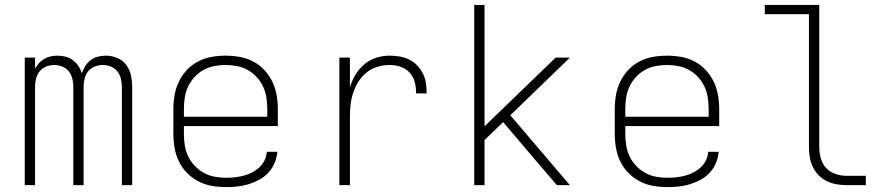

<svg xmlns="http://www.w3.org/2000/svg" viewBox="-20 -755 3640 783"><path d="M81 0V-520H123V-475Q130 -487 139 -497.5Q148 -508 160.5 -515Q173 -522 186.5 -525Q200 -528 214 -528Q231 -528 247 -524Q263 -520 276.5 -510Q290 -500 299.5 -486Q309 -472 314 -456Q319 -472 328 -486Q337 -500 350 -510Q363 -520 379.5 -524Q396 -528 412 -528Q436 -528 458.5 -518.5Q481 -509 495 -490Q509 -471 514 -447.5Q519 -424 519 -401V0H477V-401Q477 -417 473 -434Q469 -451 458.5 -464Q448 -477 432 -483.5Q416 -490 399 -490Q382 -490 366 -483.5Q350 -477 339.5 -464Q329 -451 325 -434Q321 -417 321 -401V0H279V-401Q279 -417 275 -434Q271 -451 260.5 -464Q250 -477 234 -483.5Q218 -490 201 -490Q184 -490 168 -483.5Q152 -477 141.5 -464Q131 -451 127 -434Q123 -417 123 -401V0Z M902 8Q873 8 844 3Q815 -2 789 -15.5Q763 -29 742.5 -50Q722 -71 709.5 -97Q697 -123 692 -152Q687 -181 687 -210V-310Q687 -339 692 -367.5Q697 -396 709.5 -422Q722 -448 742 -469.5Q762 -491 788 -504.5Q814 -518 842.5 -523Q871 -528 900 -528Q929 -528 957.5 -523Q986 -518 1012 -504.5Q1038 -491 1058 -469.5Q1078 -448 1090.5 -422Q1103 -396 1108 -367.5Q1113 -339 1113 -310V-241H730V-210Q730 -186 733.5 -163Q737 -140 747 -118.5Q757 -97 773.5 -79.5Q790 -62 810.5 -50.5Q831 -39 854.5 -34.5Q878 -30 902 -30Q920 -30 938 -32Q956 -34 973.5 -38.5Q991 -43 1007.5 -51.5Q1024 -60 1037.5 -72.5Q1051 -85 1059 -101.5Q1067 -118 1068 -136H1111Q1109 -113 1100 -91Q1091 -69 1075 -51.5Q1059 -34 1038 -22.5Q1017 -11 994.5 -4Q972 3 948.5 5.5Q925 8 902 8ZM730 -279H1070V-310Q1070 -333 1066.5 -356.5Q1063 -380 1053 -401.5Q1043 -423 1027 -440.5Q1011 -458 990.5 -469.5Q970 -481 946.5 -485.5Q923 -490 900 -490Q877 -490 853.5 -485.5Q830 -481 809.5 -469.5Q789 -458 773 -440.5Q757 -423 747 -401.5Q737 -380 733.5 -356.5Q730 -333 730 -310Z M1364 0V-520H1407V-399Q1415 -426 1429.5 -450Q1444 -474 1465.5 -492.5Q1487 -511 1514 -519.5Q1541 -528 1569 -528Q1590 -528 1610.5 -524.5Q1631 -521 1649 -512Q1667 -503 1681.5 -488Q1696 -473 1705 -454.5Q1714 -436 1717 -415.5Q1720 -395 1720 -374H1677Q1677 -397 1671.5 -419.5Q1666 -442 1651 -458.5Q1636 -475 1614 -482.5Q1592 -490 1569 -490Q1544 -490 1519 -482.5Q1494 -475 1474.5 -459Q1455 -443 1441.5 -421.5Q1428 -400 1420 -375.5Q1412 -351 1409.5 -326Q1407 -301 1407 -276V0Z M1914 0V-735H1956V-240L2246 -520H2304L2061 -285L2304 0H2251L2144 -125L2032 -257L1956 -184V0Z M2702 8Q2673 8 2644 3Q2615 -2 2589 -15.5Q2563 -29 2542.5 -50Q2522 -71 2509.5 -97Q2497 -123 2492 -152Q2487 -181 2487 -210V-310Q2487 -339 2492 -367.5Q2497 -396 2509.5 -422Q2522 -448 2542 -469.5Q2562 -491 2588 -504.5Q2614 -518 2642.5 -523Q2671 -528 2700 -528Q2729 -528 2757.5 -523Q2786 -518 2812 -504.5Q2838 -491 2858 -469.5Q2878 -448 2890.5 -422Q2903 -396 2908 -367.5Q2913 -339 2913 -310V-241H2530V-210Q2530 -186 2533.5 -163Q2537 -140 2547 -118.5Q2557 -97 2573.5 -79.5Q2590 -62 2610.5 -50.5Q2631 -39 2654.5 -34.5Q2678 -30 2702 -30Q2720 -30 2738 -32Q2756 -34 2773.5 -38.5Q2791 -43 2807.5 -51.5Q2824 -60 2837.5 -72.5Q2851 -85 2859 -101.5Q2867 -118 2868 -136H2911Q2909 -113 2900 -91Q2891 -69 2875 -51.5Q2859 -34 2838 -22.5Q2817 -11 2794.5 -4Q2772 3 2748.5 5.5Q2725 8 2702 8ZM2530 -279H2870V-310Q2870 -333 2866.5 -356.5Q2863 -380 2853 -401.5Q2843 -423 2827 -440.5Q2811 -458 2790.5 -469.5Q2770 -481 2746.5 -485.5Q2723 -490 2700 -490Q2677 -490 2653.5 -485.5Q2630 -481 2609.5 -469.5Q2589 -458 2573 -440.5Q2557 -423 2547 -401.5Q2537 -380 2533.5 -356.5Q2530 -333 2530 -310Z M3433 0Q3413 0 3392 -3.5Q3371 -7 3352.5 -16Q3334 -25 3319 -40Q3304 -55 3295 -74Q3286 -93 3282.5 -113.5Q3279 -134 3279 -155V-697H3099V-735H3321V-155Q3321 -132 3327.5 -109Q3334 -86 3349.5 -69.5Q3365 -53 3387.5 -45.5Q3410 -38 3433 -38H3511V0Z"/></svg>

Font: Iosevka SS04 XLt Ex
Style: Regular
Weight: 200
Width: 7
Monospace: yes
Designer: Belleve Invis
Foundry: Belleve Invis
Version: Version 19.0.0; ttfautohint (v1.8.4)